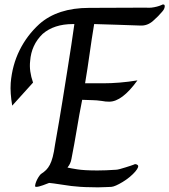

<svg xmlns="http://www.w3.org/2000/svg" viewBox="-20 -827 746 846"><path d="M694.9 -806.7Q706.7 -809.7 705.9 -798.5Q705.1 -787.2 694.9 -775.9Q679 -756.4 654.1 -734.6Q629.2 -712.8 598.5 -714.4Q546.7 -716.4 496.7 -717.9Q446.7 -719.5 394.9 -721Q383.6 -653.3 374.9 -590.3Q366.2 -527.2 354.9 -460H435.9Q469.2 -460 507.2 -463.1Q545.1 -466.2 585.6 -472.8Q517.9 -379 461.5 -379Q453.3 -379 445.1 -379.7Q436.9 -380.5 429.2 -382.1Q403.6 -385.6 389.7 -385.6Q375.9 -385.6 342.1 -387.2Q329.2 -322.6 318.5 -257.4Q307.7 -192.3 294.9 -127.2Q293.3 -116.4 288.5 -106.4Q283.6 -96.4 280.5 -93.3L277.4 -88.7Q290.3 -85.6 320.8 -80.8Q351.3 -75.9 409.7 -75.9Q427.2 -75.9 447.4 -76.7Q467.7 -77.4 490.3 -79Q496.4 -79 508.7 -82.3Q521 -85.6 533.1 -89.5Q545.1 -93.3 555.6 -96.7Q566.2 -100 569.2 -101.5Q577.4 -106.7 586.2 -100Q594.9 -93.3 575.9 -70.8Q553.3 -45.1 520.3 -25.1Q487.2 -5.1 470.8 -3.6Q463.1 -3.6 446.9 -2.6Q430.8 -1.5 411.3 -1.5Q383.6 -1.5 357.2 -2.6Q330.8 -3.6 319.5 -5.1Q312.8 -5.1 294.4 -7.4Q275.9 -9.7 254.9 -13.1Q233.8 -16.4 216.9 -18.7Q200 -21 196.4 -21Q188.7 -17.9 169.5 -10.8Q150.3 -3.6 138.5 -3.6Q133.8 -3.6 134.9 -10.8Q135.9 -17.9 139.7 -27.4Q143.6 -36.9 149.2 -45.9Q154.9 -54.9 160 -60Q174.4 -69.2 183.3 -78.2Q192.3 -87.2 199.5 -100.8Q206.7 -114.4 212.3 -135.4Q217.9 -156.4 222.6 -190.3Q242.1 -300 254.9 -380Q267.7 -460 277.4 -521Q287.2 -582.1 294.4 -629.7Q301.5 -677.4 307.7 -721H301.5Q217.9 -721 167.7 -677.4Q117.9 -629.2 112.8 -557.9Q107.7 -514.4 125.6 -463.1L33.8 -361.5Q29.2 -388.7 27.4 -413.6Q25.6 -438.5 27.2 -461.5Q33.8 -540 66.2 -605.4Q98.5 -670.8 153.3 -721Q233.8 -792.3 372.8 -792.3L622.6 -793.3Q633.8 -792.3 646.7 -793.3Q672.8 -796.4 692.3 -805.1Z"/></svg>

Font: MM Jasmine
Style: Regular
Weight: 400
Designer: Khon Soe Zaw Thu
Version: Version 1.00 July 11, 2016, initial release